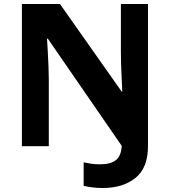

<svg xmlns="http://www.w3.org/2000/svg" viewBox="-20 -734 853 964"><path d="M496 210Q465 210 441 206.5Q417 203 400 199V81Q418 85 438 88Q458 91 481 91Q537 91 563 69Q589 47 591 -2L220 -540H216Q218 -512 220 -474.5Q222 -437 223.5 -400Q225 -363 225 -336V0H90V-714H281L591 -274H594Q593 -302 591 -338.5Q589 -375 588 -411Q587 -447 587 -471V-714H723V0Q723 109 660 159.5Q597 210 496 210Z"/></svg>

Font: Noto Sans Vithkuqi
Style: Bold
Weight: 700
Version: Version 1.001; ttfautohint (v1.8.4.7-5d5b)